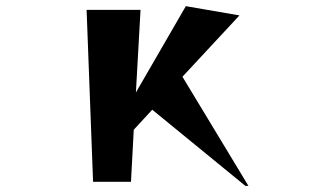

<svg xmlns="http://www.w3.org/2000/svg" viewBox="-20 -590 1040 623"><path d="M776 13 474 -234 414 -169 405 0H282L261 -558H436L421 -290L583 -570L757 -540L572 -341L786 13Z"/></svg>

Font: Reggae One
Style: Regular
Weight: 400
Designer: Fontworks Inc.
Foundry: Fontworks Inc.
Version: Version 1.100